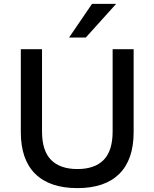

<svg xmlns="http://www.w3.org/2000/svg" viewBox="-20 -958 794 987"><path d="M378 9Q236 9 161.5 -64Q87 -137 87 -279V-705H196V-282Q196 -183 242.5 -136Q289 -89 378 -89Q467 -89 513 -136Q559 -183 559 -282V-705H667V-279Q667 -137 593 -64Q519 9 378 9ZM335 -765 453 -938H577L421 -765Z"/></svg>

Font: Nunito Sans 9pt SemiBold
Style: Regular
Weight: 600
Version: Version 3.101;gftools[0.9.27]